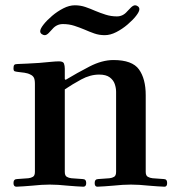

<svg xmlns="http://www.w3.org/2000/svg" viewBox="-20 -700 673 726"><path d="M132 -582Q132 -591 144.5 -607Q157 -623 177 -640Q197 -657 219.5 -668.5Q242 -680 263 -680Q284 -680 303 -673.5Q322 -667 340 -659Q359 -651 379.5 -644.5Q400 -638 422 -638Q445 -638 461 -657Q467 -664 475.5 -672Q484 -680 491 -680Q496 -680 501.5 -676Q507 -672 507 -665Q507 -656 494.5 -640Q482 -624 462 -607Q442 -590 419.5 -578.5Q397 -567 376 -567Q355 -567 336.5 -573.5Q318 -580 300 -588Q281 -596 261 -602.5Q241 -609 218 -609Q194 -609 178 -590Q172 -583 164 -575Q156 -567 149 -567Q144 -567 138 -571Q132 -575 132 -582ZM31 -8Q31 -23 45 -23L87 -26Q97 -27 104.5 -31.5Q112 -36 112 -50V-383Q112 -399 108 -406.5Q104 -414 95 -418Q86 -423 72.5 -425Q59 -427 48 -428Q40 -429 35.5 -430.5Q31 -432 31 -442Q31 -451 34 -454.5Q37 -458 47 -458Q58 -458 83 -459.5Q108 -461 127 -462Q151 -464 171 -466Q191 -468 203 -468Q219 -468 222 -459.5Q225 -451 225 -440V-401L228 -398Q271 -424 318.5 -448.5Q366 -473 409 -473Q480 -473 505.5 -437.5Q531 -402 531 -340V-50Q531 -36 539 -31.5Q547 -27 557 -26L599 -23Q612 -23 612 -8Q612 6 602 6Q592 6 574.5 4.5Q557 3 542 2Q525 0 507 -1Q489 -2 475 -2Q461 -2 443 -1Q425 0 408 2Q393 3 375.5 4.5Q358 6 348 6Q338 6 338 -8Q338 -23 352 -23L394 -26Q404 -27 411.5 -31.5Q419 -36 419 -50V-353Q419 -367 414 -382Q409 -397 395 -407.5Q381 -418 355 -418Q321 -418 287 -399.5Q253 -381 225 -362V-50Q225 -36 232.5 -31.5Q240 -27 250 -26L292 -23Q306 -23 306 -8Q306 6 295 6Q285 6 267.5 4.5Q250 3 235 2Q218 0 200 -1Q182 -2 168 -2Q154 -2 136.5 -1Q119 0 102 2Q87 3 69.5 4.5Q52 6 42 6Q31 6 31 -8Z"/></svg>

Font: Monomakh
Style: Regular
Weight: 400
Version: Version 1.200; ttfautohint (v1.8.4.7-5d5b)